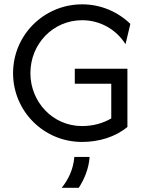

<svg xmlns="http://www.w3.org/2000/svg" viewBox="-20 -658 693 907"><path d="M367.4 12.5C447.9 12.5 525 -11.1 581.9 -58.3V-333.3H333.3V-262.5H505.6V-98.6C466.7 -75.7 419.4 -62.5 367.4 -62.5C229.2 -62.5 123.6 -176.4 123.6 -312.5C123.6 -450.7 230.6 -562.5 368.1 -562.5C454.9 -562.5 529.9 -517.4 572.9 -449.3L595.8 -545.1C536.8 -602.1 456.9 -637.5 368.1 -637.5C186.8 -637.5 41.7 -491.7 41.7 -312.5C41.7 -133.3 186.1 12.5 367.4 12.5ZM271.5 229.2H352.1C379.9 186.1 399.3 137.5 403.5 83.3H331.2C326.4 142.4 302.8 190.3 271.5 229.2Z"/></svg>

Font: Afacad
Style: Regular
Weight: 400
Designer: Kristian Moeller
Foundry: Dicotype
Version: Version 1.000